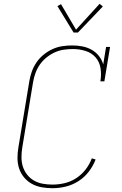

<svg xmlns="http://www.w3.org/2000/svg" viewBox="-20 -982 640 1010"><path d="M256 8Q227 8 199 3Q171 -2 147.5 -15Q124 -28 106.5 -49Q89 -70 80.5 -96Q72 -122 72 -151Q72 -180 77 -208L134 -553Q138 -579 147 -604.5Q156 -630 171.5 -653Q187 -676 209 -694Q231 -712 256 -723.5Q281 -735 307.5 -739Q334 -743 360 -743Q387 -743 413 -738Q439 -733 461.5 -720.5Q484 -708 500 -688Q516 -668 523 -643L538 -735H559L529 -554H508Q514 -588 509 -622Q504 -656 483 -680Q462 -704 430 -714Q398 -724 364 -724Q340 -724 315.5 -720.5Q291 -717 268 -706.5Q245 -696 224.5 -679.5Q204 -663 189.5 -642Q175 -621 166.5 -597.5Q158 -574 154 -550L97 -205Q93 -180 93 -154Q93 -128 100.5 -105Q108 -82 123 -63Q138 -44 159 -32Q180 -20 205 -15.5Q230 -11 256 -11Q288 -11 320 -18.5Q352 -26 380.5 -44.5Q409 -63 430 -90Q451 -117 463 -149L483 -143Q470 -109 447 -79Q424 -49 392.5 -29Q361 -9 326 -0.5Q291 8 256 8ZM367 -811 282 -950 301 -960 380 -826 504 -962 521 -948 390 -811Z"/></svg>

Font: Iosevka Slab Thin Extended
Style: Italic
Weight: 100
Width: 7
Italic angle: -9°
Monospace: yes
Designer: Belleve Invis
Foundry: Belleve Invis
Version: Version 11.1.0; ttfautohint (v1.8.3)